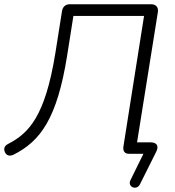

<svg xmlns="http://www.w3.org/2000/svg" viewBox="-33 -725 827 905"><path d="M627 143 704 -11C717 -38 705 -54 677 -54H613L711 -667C715 -691 702 -705 679 -705H296C275 -705 262 -692 259 -671L228 -475C180 -177 103 -97 6 -47C-12 -38 -17 -25 -10 -8C-3 8 12 13 31 4C159 -60 236 -169 283 -460L313 -650H646L549 -36C545 -12 555 0 576 0H643L582 124C566 157 612 175 627 143Z"/></svg>

Font: SN Pro Light
Style: Italic
Weight: 300
Italic angle: -8.99998°
Designer: Tobias Whetton
Foundry: Supernotes
Version: Version 1.001;Glyphs 3.2 (3249)